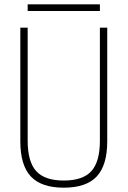

<svg xmlns="http://www.w3.org/2000/svg" viewBox="-20 -858 590 888"><path d="M275 10Q171 10 122.5 -42Q74 -94 74 -205V-730H108V-207Q108 -110 147.5 -66.5Q187 -23 275 -23Q363 -23 402.5 -66.5Q442 -110 442 -207V-730H476V-205Q476 -94 427.5 -42Q379 10 275 10ZM108 -807V-838H442V-807Z"/></svg>

Font: M PLUS Code Latin SemiExpanded ExtraLight
Style: Regular
Weight: 250
Width: 6
Designer: Coji Morishita
Foundry: UNDERFOREST DESIGN
Version: Version 1.002; ttfautohint (v1.8.3)